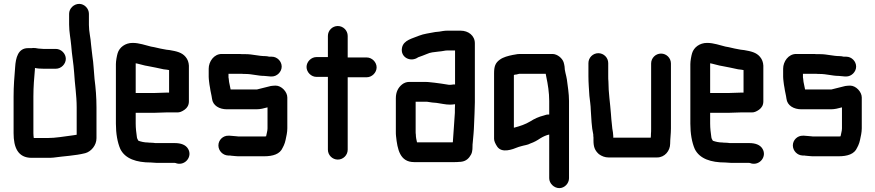

<svg xmlns="http://www.w3.org/2000/svg" viewBox="-20 -779 4508 989"><path d="M268 -527H204C196 -527 184 -529 177 -529C168 -531 159 -532 150 -532C147 -531 143 -531 139 -531H124C73 -531 61 -481 58 -433C54 -382 50 -337 50 -282V-93C50 -20 72 34 143 34H223C234 34 244 34 254 33C310 25 368 23 419 10C449 2 477 -30 477 -67V-226C477 -277 473 -326 467 -372C463 -412 462 -453 456 -489L452 -523C451 -533 450 -542 449 -550C447 -585 438 -615 438 -650V-708C438 -735 415 -759 388 -759C361 -759 336 -736 336 -708V-652C336 -614 344 -579 347 -543C350 -497 359 -452 362 -404C365 -347 375 -288 375 -226V-85C370 -84 366 -84 363 -83L349 -81C308 -76 268 -68 223 -68H154C153 -76 152 -84 152 -93V-282C152 -333 156 -378 160 -424V-429C171 -426 190 -425 204 -425H268C295 -425 319 -449 319 -476C319 -503 295 -527 268 -527Z M838 -200H892C904 -199 917 -204 931 -214C945 -224 953 -238 953 -257V-441C952 -458 947 -473 936 -486C917 -509 889 -515 854 -521L837 -523C832 -524 826 -525 821 -526C801 -529 779 -536 758 -539C728 -546 698 -558 663 -558C625 -558 595 -535 586 -505C582 -492 577 -465 577 -449V-142C577 -91 585 -45 600 -11C625 39 683 58 757 58C767 58 776 60 788 60H880C884 60 888 62 891 63C935 74 972 27 949 -12C937 -33 912 -42 880 -42H780C773 -43 765 -44 757 -44C753 -44 748 -44 742 -45C724 -45 707 -49 693 -54C691 -58 685 -66 685 -74C682 -96 679 -117 679 -143V-198H776C791 -198 824 -200 838 -200ZM776 -300H679V-453L689 -451C704 -448 724 -441 740 -439C768 -434 795 -428 823 -422L840 -420C843 -419 847 -419 851 -418V-302H838C825 -302 791 -300 776 -300Z M1380 -487H1367C1359 -489 1352 -490 1345 -490C1313 -490 1280 -500 1247 -500H1227C1220 -501 1213 -501 1207 -501H1122C1082 -501 1055 -462 1055 -425V-383C1055 -376 1056 -368 1057 -359L1059 -343C1060 -337 1061 -331 1062 -326C1064 -309 1070 -288 1072 -271C1076 -235 1110 -216 1149 -216H1300C1322 -216 1339 -221 1358 -226V-118C1358 -103 1353 -92 1351 -78V-77C1347 -76 1343 -76 1340 -76H1215C1210 -76 1204 -76 1199 -77C1189 -77 1174 -80 1163 -80H1157C1129 -81 1105 -58 1105 -30C1105 -2 1128 21 1155 22H1161C1164 22 1167 22 1170 23L1192 25C1200 26 1208 26 1215 26H1340C1386 26 1422 15 1436 -18L1442 -30C1446 -39 1449 -48 1451 -58C1455 -77 1460 -97 1460 -118V-277C1460 -306 1430 -338 1400 -338C1391 -338 1383 -337 1375 -336C1350 -330 1327 -324 1303 -318H1168C1165 -332 1163 -344 1160 -357L1158 -375C1157 -378 1157 -380 1157 -383V-399H1224C1231 -398 1238 -398 1245 -398C1278 -398 1309 -388 1341 -388C1351 -388 1364 -385 1374 -385H1380C1407 -385 1431 -409 1431 -436C1431 -463 1408 -487 1380 -487Z M1669 -594V-485H1610C1583 -485 1559 -461 1559 -434C1559 -407 1583 -383 1610 -383H1669V-8C1669 20 1692 43 1720 43C1748 43 1771 20 1771 -8V-381H1869C1896 -381 1920 -405 1920 -432C1920 -459 1896 -483 1869 -483H1771V-594C1771 -622 1748 -645 1720 -645C1692 -645 1669 -622 1669 -594Z M2122 -86C2121 -91 2121 -96 2121 -101V-255H2174C2178 -255 2182 -255 2186 -254L2206 -251C2213 -250 2220 -250 2229 -249C2252 -246 2274 -240 2298 -240C2307 -240 2315 -241 2322 -242H2324C2323 -227 2323 -213 2323 -198C2319 -147 2317 -99 2313 -53C2313 -50 2313 -48 2312 -46H2128C2125 -59 2122 -72 2122 -86ZM2298 -342C2294 -342 2290 -342 2287 -343C2266 -346 2240 -351 2218 -353L2199 -355C2190 -356 2182 -357 2173 -357H2087C2074 -357 2061 -352 2051 -344C2031 -328 2019 -305 2019 -273V-101C2019 -93 2019 -85 2020 -78C2027 -10 2040 56 2113 56H2323C2330 56 2337 56 2343 55C2368 55 2385 47 2398 30C2412 12 2414 -2 2414 -27C2414 -32 2414 -37 2415 -43C2418 -77 2421 -102 2422 -139C2423 -172 2426 -217 2426 -252V-556C2426 -596 2392 -621 2353 -621H2283C2269 -621 2254 -618 2242 -616L2222 -614C2192 -608 2163 -605 2138 -595C2106 -581 2059 -573 2051 -534C2040 -484 2095 -456 2134 -484C2148 -489 2165 -495 2179 -501C2195 -509 2217 -511 2236 -513L2254 -515C2264 -516 2273 -519 2283 -519H2324V-344H2315C2309 -343 2305 -342 2298 -342Z M2639 -395 2655 -399H2791C2792 -394 2793 -388 2794 -383C2802 -346 2809 -302 2809 -259V-189C2798 -190 2789 -187 2781 -184C2756 -178 2732 -167 2712 -154C2685 -138 2661 -130 2627 -121V-392C2630 -395 2636 -395 2639 -395ZM2861 190C2888 190 2911 166 2911 139V-259C2911 -298 2904 -337 2900 -370C2897 -391 2888 -414 2888 -437C2887 -445 2885 -452 2883 -459C2876 -479 2852 -500 2827 -501H2659C2650 -501 2641 -500 2633 -498L2621 -496C2597 -491 2573 -485 2555 -472C2531 -455 2525 -436 2525 -401V-64C2525 -53 2531 -39 2541 -24C2565 11 2617 -8 2651 -22L2665 -26C2681 -31 2698 -32 2712 -40C2732 -47 2746 -55 2764 -67C2777 -75 2794 -83 2809 -86V139C2809 166 2834 190 2861 190Z M3432 -39C3432 -63 3436 -90 3436 -117V-452C3436 -480 3413 -503 3385 -503C3357 -503 3334 -480 3334 -452V-116C3334 -106 3334 -97 3333 -89C3333 -84 3333 -77 3332 -70H3139V-78C3138 -92 3137 -103 3134 -117L3132 -137C3130 -154 3128 -175 3127 -192C3123 -248 3114 -302 3114 -359C3113 -368 3113 -377 3113 -386V-454C3113 -482 3090 -505 3062 -505C3034 -505 3011 -482 3011 -454V-386C3011 -353 3014 -318 3016 -285C3018 -267 3023 -232 3023 -214C3026 -171 3027 -125 3036 -86C3036 -81 3036 -76 3037 -71V-56C3037 -22 3044 -4 3065 15C3080 26 3097 32 3114 32H3365C3404 32 3432 -2 3432 -39Z M3797 -200H3851C3863 -199 3876 -204 3890 -214C3904 -224 3912 -238 3912 -257V-441C3911 -458 3906 -473 3895 -486C3876 -509 3848 -515 3813 -521L3796 -523C3791 -524 3785 -525 3780 -526C3760 -529 3738 -536 3717 -539C3687 -546 3657 -558 3622 -558C3584 -558 3554 -535 3545 -505C3541 -492 3536 -465 3536 -449V-142C3536 -91 3544 -45 3559 -11C3584 39 3642 58 3716 58C3726 58 3735 60 3747 60H3839C3843 60 3847 62 3850 63C3894 74 3931 27 3908 -12C3896 -33 3871 -42 3839 -42H3739C3732 -43 3724 -44 3716 -44C3712 -44 3707 -44 3701 -45C3683 -45 3666 -49 3652 -54C3650 -58 3644 -66 3644 -74C3641 -96 3638 -117 3638 -143V-198H3735C3750 -198 3783 -200 3797 -200ZM3735 -300H3638V-453L3648 -451C3663 -448 3683 -441 3699 -439C3727 -434 3754 -428 3782 -422L3799 -420C3802 -419 3806 -419 3810 -418V-302H3797C3784 -302 3750 -300 3735 -300Z M4339 -487H4326C4318 -489 4311 -490 4304 -490C4272 -490 4239 -500 4206 -500H4186C4179 -501 4172 -501 4166 -501H4081C4041 -501 4014 -462 4014 -425V-383C4014 -376 4015 -368 4016 -359L4018 -343C4019 -337 4020 -331 4021 -326C4023 -309 4029 -288 4031 -271C4035 -235 4069 -216 4108 -216H4259C4281 -216 4298 -221 4317 -226V-118C4317 -103 4312 -92 4310 -78V-77C4306 -76 4302 -76 4299 -76H4174C4169 -76 4163 -76 4158 -77C4148 -77 4133 -80 4122 -80H4116C4088 -81 4064 -58 4064 -30C4064 -2 4087 21 4114 22H4120C4123 22 4126 22 4129 23L4151 25C4159 26 4167 26 4174 26H4299C4345 26 4381 15 4395 -18L4401 -30C4405 -39 4408 -48 4410 -58C4414 -77 4419 -97 4419 -118V-277C4419 -306 4389 -338 4359 -338C4350 -338 4342 -337 4334 -336C4309 -330 4286 -324 4262 -318H4127C4124 -332 4122 -344 4119 -357L4117 -375C4116 -378 4116 -380 4116 -383V-399H4183C4190 -398 4197 -398 4204 -398C4237 -398 4268 -388 4300 -388C4310 -388 4323 -385 4333 -385H4339C4366 -385 4390 -409 4390 -436C4390 -463 4367 -487 4339 -487Z"/></svg>

Font: Electronic
Style: UltBlk
Weight: 500
Version: Version 1.011